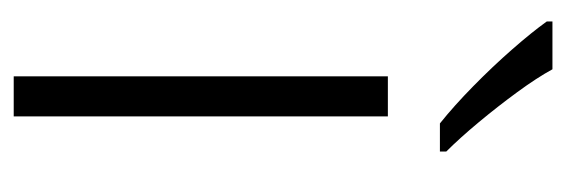

<svg xmlns="http://www.w3.org/2000/svg" viewBox="-286 -520 806 273"><g transform="rotate(90 116.5 -383.0)"><path d="M145 0H88V-532H145ZM78 -766Q90 -744 110.5 -716Q131 -688 153.5 -661Q176 -634 195 -615V-606H155Q130 -626 102 -653.5Q74 -681 49.5 -709Q25 -737 10 -758V-766Z"/></g></svg>

Font: Noto Sans Myanmar Light
Style: Regular
Weight: 300
Designer: Monotype Design Team
Foundry: Monotype Imaging Inc.
Version: Version 2.107; ttfautohint (v1.8.4.7-5d5b)